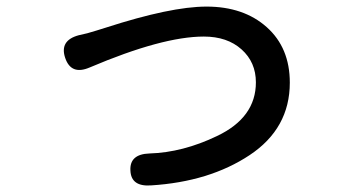

<svg xmlns="http://www.w3.org/2000/svg" viewBox="-20 -535 1040 583"><path d="M438 28Q378 32 376 -17Q373 -67 434 -69Q535 -72 639 -122Q757 -178 757 -285Q757 -346 713.5 -385Q670 -424 599 -424Q473 -424 252 -330Q196 -306 178 -359Q160 -412 219 -428L245 -434Q273 -442 301 -451Q499 -515 607 -515Q720 -515 790 -452.5Q860 -390 860 -284Q860 -145 738 -64Q616 17 438 28Z"/></svg>

Font: Resource Han Rounded KR Medium
Style: Regular
Weight: 500
Designer: Cyano Hao (round all glyphs); Ryoko NISHIZUKA 西塚涼子 (kana, bopomofo & ideographs); Paul D. Hunt (Latin, Greek & Cyrillic)
Foundry: Cyano Hao
Version: 0.990